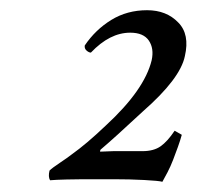

<svg xmlns="http://www.w3.org/2000/svg" viewBox="-20 -780 385 376"><path d="M176 -483 202 -484H259Q281 -484 294.5 -493.5Q308 -503 322 -524L336 -516Q333 -505 328.5 -492.5Q324 -480 319 -467Q314 -454 308 -442.5Q302 -431 298 -424Q291 -426 262.5 -427.5Q234 -429 203 -429H166Q132 -429 110.5 -428.5Q89 -428 78 -427Q74 -434 77 -446Q82 -451 97 -461Q112 -471 121 -478Q135 -488 151 -501.5Q167 -515 187 -534Q263 -604 277 -662Q282 -685 271.5 -700.5Q261 -716 235 -716Q195 -716 158 -677Q154 -677 149.5 -681Q145 -685 146 -691Q167 -722 198 -741Q229 -760 268 -760Q306 -760 329 -736Q352 -713 342 -670Q333 -626 260 -562Q231 -535 210.5 -516.5Q190 -498 177 -487Q176 -486 176 -483Z"/></svg>

Font: Lusitana
Style: Italic
Weight: 400
Italic angle: -12°
Designer: Ana Paula Megda
Foundry: Ana Paula Megda
Version: Version 1.000; ttfautohint (v1.1) -l 8 -r 50 -G 200 -x 14 -D